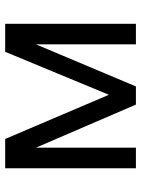

<svg xmlns="http://www.w3.org/2000/svg" viewBox="80 -633 553 753"><g transform="rotate(-90 356.5 -256.5)"><path d="M73.2 0V-512.7H188L361.3 -106L529.8 -512.7H639.6V0H559.1V-392.1L394 0H322.8L153.8 -392.1V0Z"/></g></svg>

Font: Voltera
Style: Regular
Weight: 400
Designer: Bernd Montag
Version: Version 1.301